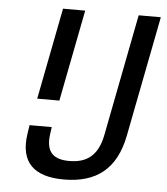

<svg xmlns="http://www.w3.org/2000/svg" viewBox="-53 -777 726 837"><g transform="rotate(5 310.0 -359.0)"><path d="M208 -329.5 286 -730H189L111 -329.5ZM88 -211.5 82.5 -176C62 -46 127.5 11.5 257 11.5C397 11.5 485.5 -53 514.5 -204L617 -730H520L416.5 -197.5C397.5 -99 343 -71 273.5 -71C210.5 -71 168 -95.5 181 -183L185 -211.5Z"/></g></svg>

Font: Monaspace Neon
Style: Italic
Weight: 400
Italic angle: -11°
Designer: Riley Cran & the Lettermatic Team
Foundry: Lettermatic
Version: Version 1.200 (Monaspace Neon)